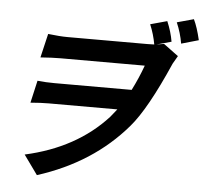

<svg xmlns="http://www.w3.org/2000/svg" viewBox="-61 -932 1157 1086"><g transform="rotate(5 517.0 -389.0)"><path d="M936 -723Q926 -783 901 -841L996 -867Q1017 -824 1034 -751ZM797 -706Q826 -710 840 -713L924 -651L898 -606Q781 -339 691 -235Q499 -10 188 89L109 -21Q398 -85 572 -275Q578 -282 609 -321H219Q175 -321 116 -316L145 -443Q192 -438 241 -438H680Q716 -509 742 -581H265Q216 -581 150 -576L182 -712Q249 -704 293 -704H747Q772 -704 785 -705Q775 -762 752 -817L847 -843Q872 -784 881 -729Z"/></g></svg>

Font: KaiGen Gothic CN Bold
Style: Bold
Weight: 700
Designer: Ryoko NISHIZUKA  (kana & ideographs); Paul D. Hunt (Latin, Greek & Cyrillic); Wenlong ZHANG  (bopomofo); Sandoll Communi
Foundry: Adobe Systems Incorporated
Version: Version 1.002.20150501